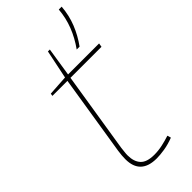

<svg xmlns="http://www.w3.org/2000/svg" viewBox="-250 -800 849 849"><g transform="rotate(-45 174.0 -376.0)"><path d="M273 -28 278 -11Q247 1 218.5 5.5Q190 10 169 10Q68 10 68 -86Q68 -96 69 -109Q70 -122 72 -135L132 -512H38L40 -524L135 -530L163 -665H175L154 -530H348L345 -512H151L91 -135Q90 -123 88.5 -112Q87 -101 87 -91Q87 -52 106.5 -30.5Q126 -9 173 -9Q198 -9 223.5 -14.5Q249 -20 273 -28ZM259 -581Q289 -623 306.5 -668Q324 -713 328 -762H346Q342 -711 324 -666Q306 -621 277 -581Z"/></g></svg>

Font: Georama Thin
Style: Italic
Weight: 100
Italic angle: -9°
Designer: Jean-Baptiste Levee
Foundry: Production Type
Version: Version 1.000